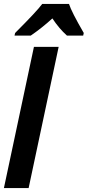

<svg xmlns="http://www.w3.org/2000/svg" viewBox="-32 -951 444 971"><path d="M181.6 -931.2H316.9Q329.1 -892.1 391.6 -784.2L388.7 -771H306.6Q267.1 -806.2 232.9 -857.9Q181.2 -810.5 123.5 -771H41.5L44.4 -784.2Q155.3 -895 181.6 -931.2ZM112.8 0H-12.2L139.6 -713.9H264.6Z"/></svg>

Font: Open Sans Hebrew Condensed
Style: Bold Italic
Weight: 700
Width: 3
Italic angle: -12°
Foundry: Ascender Corporation, Yanek Iontef
Version: Version 2.001;PS 002.001;hotconv 1.0.70;makeotf.lib2.5.58329